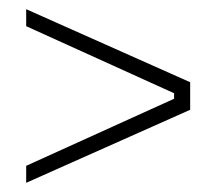

<svg xmlns="http://www.w3.org/2000/svg" viewBox="-20 -559 459 418"><path d="M37 -161V-198L359 -344V-356L37 -502V-539L394 -380V-320Z"/></svg>

Font: Phudu Medium
Style: Regular
Weight: 500
Version: Version 1.005;gftools[0.9.23]